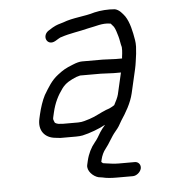

<svg xmlns="http://www.w3.org/2000/svg" viewBox="-47 -493 610 692"><g transform="rotate(-5 258.0 -147.0)"><path d="M334.8 -272H259.8C250.5 -272 238.8 -269 224.7 -263C198.7 -252.6 191.1 -248.4 169.6 -232C145.1 -213.3 132 -190 115.6 -163C106.1 -145.1 97.3 -118.4 91.9 -95L88.5 -80C78.7 -37.7 101.8 -9.3 140.4 -6L157.9 -4H214.9C223.6 -4 231.4 -4.7 238.4 -6C263.2 -11.2 301.3 -25.3 321.5 -37L321.3 -36C314.1 -28 308 -20 302.8 -12C295.5 0.2 288.4 13.3 279.7 23C266 39.5 254.9 61.1 248.9 87L245.7 101C240.7 122.5 263.4 144.3 282.6 149L296.1 151C310.3 154.8 329.1 156 347 156H406C419.2 156 433.7 144.2 436.8 131C439.8 117.8 430.7 106 417.5 106H358.5C343.9 106 329.2 103.9 316.5 102L302.9 100C301.7 99.3 299.8 97.7 297.1 95L298.9 87C302.3 72.3 308.9 58.4 316.7 49C331.2 31.5 341.6 8.3 357.3 -10C370 -24.9 372.4 -30.2 381.9 -47C399.5 -73.7 419.5 -106.3 427.8 -142L447.6 -228C451.6 -245 453.5 -265 456.1 -282L458.1 -308C458.3 -317.3 457.8 -325.3 456.6 -332C451.4 -363.2 444.4 -396.9 429 -420C420.2 -431.4 409.8 -445.4 393.7 -449C369.2 -451.3 341.7 -449.2 319.5 -444C282 -432.4 240.4 -432 204.5 -418C188.3 -413 181.9 -412.4 165 -403L152.2 -395C120.7 -377.8 138.9 -335.6 170.7 -354L182.3 -361C187.8 -364.3 191.5 -366 193.5 -366C223.8 -376.4 259.3 -380.4 292.8 -389C318.7 -393.2 344.1 -403.9 372.1 -399C373.4 -399 374.4 -398.7 374.9 -398C378 -394 381.4 -390 385.1 -386C391.1 -376.1 394.1 -363.6 398 -351C401.5 -340.4 403.6 -320.4 406.8 -311L407 -299C406.7 -291.7 405.9 -284 404.7 -276C404.3 -274 404.1 -272 404.3 -270H381.3C368.5 -270 347.2 -272 334.8 -272ZM362.9 -108C362.6 -106.7 362.1 -105.7 361.2 -105C361.1 -104.3 360.7 -104 360 -104C351 -97.7 340.6 -93.4 329.8 -90C311.1 -82.5 288.9 -69.3 268.5 -63C255.2 -59.4 243.7 -54 226.5 -54H170.5C166 -54.7 161.4 -55 156.7 -55C153.2 -55.7 142.1 -58 141.5 -63C138.5 -70.7 136.7 -72.4 138.5 -80L142.4 -97C150.5 -132.2 163.5 -157.4 180.8 -181C194.9 -200.2 212.6 -208.9 234.3 -218C241.5 -220 246.1 -221.3 248.2 -222H323.2C335.8 -222 357 -220 369.8 -220H395.8L377.8 -142C375.5 -132 366.7 -114.6 362.9 -108Z"/></g></svg>

Font: HoneyBee
Style: BookIt
Weight: 300
Foundry: Cannot Into Space Fonts
Version: Version 0.89